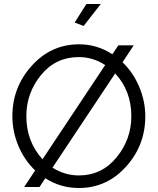

<svg xmlns="http://www.w3.org/2000/svg" viewBox="-20 -937 791 962"><path d="M485 -917 399 -807 354 -824 413 -917ZM594 -625Q648 -573 678 -501Q708 -429 708 -354Q708 -209 611.5 -102Q515 5 375 5Q283 5 207 -44L178 0H101L156 -83Q102 -135 72 -206.5Q42 -278 42 -355Q42 -500 139 -607.5Q236 -715 376 -715Q467 -715 543 -665L573 -710H650ZM112 -355Q112 -228 193 -139L507 -611Q446 -651 375 -651Q259 -651 185.5 -561Q112 -471 112 -355ZM375 -58Q490 -58 564 -148.5Q638 -239 638 -355Q638 -482 557 -569L243 -97Q305 -58 375 -58Z"/></svg>

Font: Raleway-v4020
Style: Regular
Weight: 400
Designer: Matt McInerney, Pablo Impallari, Rodrigo Fuenzalida
Foundry: Matt McInerney, Pablo Impallari, Rodrigo Fuenzalida
Version: Version 4.020;PS 004.020;hotconv 1.0.88;makeotf.lib2.5.64775